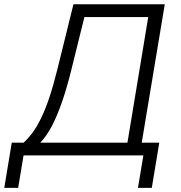

<svg xmlns="http://www.w3.org/2000/svg" viewBox="-41 -748 871 924"><path d="M-20.5 156.2 15.6 -61.5H72.8Q94.7 -81.5 115.7 -109.9Q136.7 -138.2 156.7 -179.2Q176.8 -220.2 196 -277.3Q215.3 -334.5 234.4 -411.6L312.5 -727.5H752L641.1 -61.5H725.6L689.5 156.2H623L648.9 0H72.3L46.4 156.2ZM152.8 -61.5H572.3L672.4 -666H365.2L302.2 -411.6Q282.2 -330.1 259.3 -262.7Q236.3 -195.3 210.2 -144.5Q184.1 -93.8 152.8 -61.5Z"/></svg>

Font: Inter 16pt Light
Style: Italic
Weight: 300
Italic angle: -9.3988°
Version: Version 4.001;git-66647c0bb